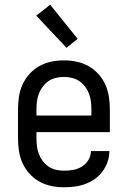

<svg xmlns="http://www.w3.org/2000/svg" viewBox="-20 -783 540 811"><path d="M250 8Q223 8 196.5 2.5Q170 -3 146.5 -16Q123 -29 104.5 -49.5Q86 -70 75 -94.5Q64 -119 60 -146Q56 -173 56 -200V-320Q56 -347 60 -374Q64 -401 75 -425.5Q86 -450 104.5 -470.5Q123 -491 146.5 -504Q170 -517 196.5 -522.5Q223 -528 250 -528Q277 -528 303.5 -522.5Q330 -517 353.5 -504Q377 -491 395.5 -470.5Q414 -450 425 -425.5Q436 -401 440 -374Q444 -347 444 -320V-225H134V-200Q134 -183 136 -166Q138 -149 144 -133Q150 -117 160.5 -103Q171 -89 185 -79.5Q199 -70 216 -66Q233 -62 250 -62Q270 -62 289.5 -65.5Q309 -69 326 -79.5Q343 -90 353.5 -107.5Q364 -125 364 -145H442Q442 -122 434.5 -100Q427 -78 413.5 -59.5Q400 -41 381 -27.5Q362 -14 340.5 -6Q319 2 296 5Q273 8 250 8ZM366 -295V-320Q366 -337 364 -354Q362 -371 356 -387Q350 -403 339.5 -417Q329 -431 315 -440.5Q301 -450 284 -454Q267 -458 250 -458Q233 -458 216 -454Q199 -450 185 -440.5Q171 -431 160.5 -417Q150 -403 144 -387Q138 -371 136 -354Q134 -337 134 -320V-295ZM261 -581 133 -717 192 -763 308 -619Z"/></svg>

Font: HulyMono
Style: Regular
Weight: 400
Monospace: yes
Designer: Belleve Invis
Foundry: Belleve Invis
Version: Version 33.2.5; ttfautohint (v1.8.4)